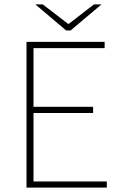

<svg xmlns="http://www.w3.org/2000/svg" viewBox="-20 -850 550 870"><path d="M100.1 0V-660.2H454.1V-631.8H131.8V-366.2H401.9V-337.9H131.8V-27.8H463.9V0ZM279.8 -711.9 140.1 -830.1H173.8L288.1 -742.2H292L405.8 -830.1H439.9L299.8 -711.9Z"/></svg>

Font: Source Sans 3 ExtraLight
Style: Regular
Weight: 200
Designer: Paul D. Hunt
Foundry: Adobe
Version: Version 3.052;hotconv 1.1.0;makeotfexe 2.6.0